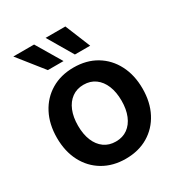

<svg xmlns="http://www.w3.org/2000/svg" viewBox="-176 -860 931 994"><g transform="rotate(-30 289.5 -363.0)"><path d="M289.1 11.7Q212.9 11.7 155 -22.5Q97.2 -56.6 65.2 -117.9Q33.2 -179.2 33.2 -260.3Q33.2 -341.3 65.2 -402.8Q97.2 -464.4 155 -498.8Q212.9 -533.2 289.1 -533.2Q366.2 -533.2 423.6 -498.8Q481 -464.4 512.9 -402.8Q544.9 -341.3 544.9 -260.3Q544.9 -179.2 512.9 -117.9Q481 -56.6 423.6 -22.5Q366.2 11.7 289.1 11.7ZM289.1 -91.3Q330.1 -91.3 359.1 -112.3Q388.2 -133.3 403.8 -171.4Q419.4 -209.5 419.4 -260.3Q419.4 -311.5 403.8 -349.6Q388.2 -387.7 359.1 -408.9Q330.1 -430.2 289.1 -430.2Q249 -430.2 219.7 -408.9Q190.4 -387.7 174.8 -349.6Q159.2 -311.5 159.2 -260.3Q159.2 -209 174.8 -171.1Q190.4 -133.3 219.5 -112.3Q248.5 -91.3 289.1 -91.3ZM329.6 -587.9 241.2 -738.3H359.4L420.9 -587.9ZM168 -587.9 48.3 -738.3H172.4L261.7 -587.9Z"/></g></svg>

Font: Inter 28pt SemiBold
Style: Regular
Weight: 600
Designer: Rasmus Andersson
Foundry: rsms
Version: Version 4.001;git-66647c0bb